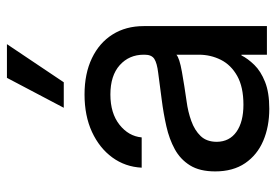

<svg xmlns="http://www.w3.org/2000/svg" viewBox="-141 -645 793 551"><g transform="rotate(-90 255.5 -369.5)"><path d="M218.8 6.8Q167.5 6.8 127 -10.5Q86.4 -27.8 62.7 -62.5Q39.1 -97.2 39.1 -148.4Q39.1 -192.9 56.4 -220.7Q73.7 -248.5 102.8 -264.4Q131.8 -280.3 168.7 -288.6Q205.6 -296.9 244.1 -301.8Q293.5 -308.6 321.8 -312Q350.1 -315.4 362.1 -323.2Q374 -331.1 374 -350.6V-353.5Q374 -395.5 344 -422.4Q314 -449.2 259.8 -449.2Q206.1 -449.2 173.1 -423.1Q140.1 -397 136.7 -359.4H49.8Q52.2 -406.7 79.1 -443.6Q106 -480.5 152.3 -502Q198.7 -523.4 259.8 -523.4Q319.8 -523.4 364 -502.2Q408.2 -481 432.1 -442.9Q456.1 -404.8 456.1 -353.5V0H374V-73.2H372.1Q362.8 -54.7 344.7 -36.1Q326.7 -17.6 296.1 -5.4Q265.6 6.8 218.8 6.8ZM230.5 -67.4Q281.2 -67.4 313 -85.2Q344.7 -103 359.4 -132.3Q374 -161.6 374 -195.3V-259.8Q364.7 -251 324.7 -243.9Q284.7 -236.8 240.2 -230.5Q210.4 -226.6 183.8 -217Q157.2 -207.5 140.6 -190.2Q124 -172.9 124 -143.6Q124.5 -107.4 152.8 -87.4Q181.2 -67.4 230.5 -67.4ZM221.7 -583 307.6 -746.1H404.3L294.9 -583Z"/></g></svg>

Font: Inter Display V
Style: Regular
Weight: 400
Designer: Rasmus Andersson
Foundry: rsms
Version: Version 3.015;git-src